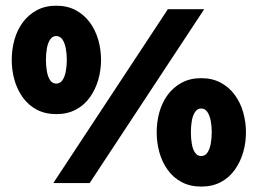

<svg xmlns="http://www.w3.org/2000/svg" viewBox="-20 -658 925 690"><path d="M182.6 -247.9Q142.4 -247.9 112.2 -263.9Q81.9 -279.9 61.8 -308Q41.7 -336.1 31.9 -370.8Q22.2 -405.6 22.2 -442.4Q22.2 -480.6 31.9 -515.3Q41.7 -550 61.8 -577.4Q81.9 -604.9 112.2 -621.2Q142.4 -637.5 181.9 -637.5Q222.2 -637.5 252.4 -621.2Q282.6 -604.9 302.8 -577.4Q322.9 -550 333 -515.3Q343.1 -480.6 343.1 -442.4Q343.1 -405.6 333 -370.8Q322.9 -336.1 302.8 -308Q282.6 -279.9 252.4 -263.9Q222.2 -247.9 182.6 -247.9ZM181.9 -357.6Q195.8 -357.6 204.2 -369.4Q212.5 -381.2 216.3 -401Q220.1 -420.8 220.1 -443.1Q220.1 -465.3 216.3 -484.7Q212.5 -504.2 204.2 -516.3Q195.8 -528.5 181.9 -528.5Q168.8 -528.5 160.4 -516.3Q152.1 -504.2 148.6 -484.7Q145.1 -465.3 145.1 -443.1Q145.1 -420.8 148.6 -401Q152.1 -381.2 160.4 -369.4Q168.8 -357.6 181.9 -357.6ZM171.5 0 583.3 -625H713.9L302.1 0ZM703.5 12.5Q663.2 12.5 633 -3.5Q602.8 -19.4 582.6 -47.6Q562.5 -75.7 552.8 -110.4Q543.1 -145.1 543.1 -181.9Q543.1 -220.1 552.8 -254.9Q562.5 -289.6 582.6 -317Q602.8 -344.4 633 -360.8Q663.2 -377.1 702.8 -377.1Q743.1 -377.1 773.3 -360.8Q803.5 -344.4 823.6 -317Q843.8 -289.6 853.8 -254.9Q863.9 -220.1 863.9 -181.9Q863.9 -145.1 853.8 -110.4Q843.8 -75.7 823.6 -47.6Q803.5 -19.4 773.3 -3.5Q743.1 12.5 703.5 12.5ZM702.8 -97.2Q716.7 -97.2 725 -109Q733.3 -120.8 737.2 -140.6Q741 -160.4 741 -182.6Q741 -204.9 737.2 -224.3Q733.3 -243.8 725 -255.9Q716.7 -268.1 702.8 -268.1Q689.6 -268.1 681.2 -255.9Q672.9 -243.8 669.4 -224.3Q666 -204.9 666 -182.6Q666 -160.4 669.4 -140.6Q672.9 -120.8 681.2 -109Q689.6 -97.2 702.8 -97.2Z"/></svg>

Font: Afacad Flux Black
Style: Regular
Weight: 900
Designer: Kristian Moeller
Foundry: Dicotype
Version: Version 1.100